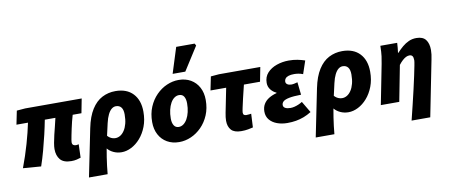

<svg xmlns="http://www.w3.org/2000/svg" viewBox="-79 -1129 3841 1641"><g transform="rotate(-10 1841.0 -309.0)"><path d="M455 12Q388 12 359 -22.5Q330 -57 330 -114Q330 -136 335.5 -167Q341 -198 349.5 -234Q358 -270 367.5 -306.5Q377 -343 384 -376H292Q281 -318 265.5 -251.5Q250 -185 231.5 -117Q213 -49 192 12L36 0Q74 -101 102 -199Q130 -297 146 -376H46L70 -494L144 -500H634L610 -376H534Q526 -349 518.5 -319.5Q511 -290 505 -261Q499 -232 494 -208Q489 -184 486.5 -168Q484 -152 484 -147Q484 -129 493.5 -122Q503 -115 519 -115Q524 -115 529 -116.5Q534 -118 541 -119L537 -3Q523 2 502 7Q481 12 455 12Z M578 176 662 -238Q682 -336 720.5 -396.5Q759 -457 812 -484.5Q865 -512 928 -512Q1026 -512 1080 -454.5Q1134 -397 1134 -297Q1134 -226 1112 -169Q1090 -112 1054.5 -71.5Q1019 -31 976.5 -9.5Q934 12 892 12Q855 12 823 -2.5Q791 -17 770 -42Q763 -4 757.5 32.5Q752 69 747.5 105Q743 141 740 176ZM860 -116Q882 -116 902 -128Q922 -140 938 -164Q954 -188 963 -222.5Q972 -257 972 -302Q972 -343 956 -363.5Q940 -384 910 -384Q890 -384 872.5 -370Q855 -356 840.5 -327Q826 -298 816 -254L792 -148Q802 -137 813 -130Q824 -123 836 -119.5Q848 -116 860 -116Z M1392 12Q1332 12 1287 -14Q1242 -40 1217 -87Q1192 -134 1192 -196Q1192 -269 1216.5 -327Q1241 -385 1282 -426.5Q1323 -468 1373.5 -490Q1424 -512 1476 -512Q1536 -512 1581 -486Q1626 -460 1651 -413Q1676 -366 1676 -304Q1676 -231 1651.5 -173Q1627 -115 1586 -73.5Q1545 -32 1494.5 -10Q1444 12 1392 12ZM1410 -116Q1432 -116 1451 -130Q1470 -144 1484 -169Q1498 -194 1506 -228Q1514 -262 1514 -302Q1514 -340 1500.5 -362Q1487 -384 1458 -384Q1436 -384 1417 -370.5Q1398 -357 1384 -332Q1370 -307 1362 -273Q1354 -239 1354 -198Q1354 -161 1368 -138.5Q1382 -116 1410 -116ZM1436 -572 1506 -794H1666L1676 -776L1546 -572Z M1930 12Q1869 12 1842.5 -17.5Q1816 -47 1816 -98Q1816 -113 1818 -129Q1820 -145 1824 -166L1866 -376H1730L1754 -494L1826 -500H2184L2160 -376H2020Q2004 -312 1992.5 -262.5Q1981 -213 1974.5 -182Q1968 -151 1968 -142Q1968 -127 1976 -121.5Q1984 -116 1994 -116Q2009 -116 2019 -117.5Q2029 -119 2038 -120L2032 -2Q2016 2 1989.5 7Q1963 12 1930 12Z M2330 12Q2281 12 2240.5 -3Q2200 -18 2176 -47Q2152 -76 2152 -118Q2152 -155 2168.5 -182.5Q2185 -210 2214.5 -228Q2244 -246 2282 -256V-260Q2255 -271 2234.5 -296.5Q2214 -322 2214 -356Q2214 -408 2245.5 -442.5Q2277 -477 2327 -494.5Q2377 -512 2432 -512Q2473 -512 2508 -505Q2543 -498 2572 -488L2534 -376Q2513 -384 2494.5 -387Q2476 -390 2458 -390Q2429 -390 2410 -384Q2391 -378 2381.5 -366.5Q2372 -355 2372 -340Q2372 -324 2385.5 -315Q2399 -306 2420 -306Q2432 -306 2445.5 -309Q2459 -312 2474 -316L2486 -206Q2419 -205 2382 -197.5Q2345 -190 2330.5 -177Q2316 -164 2316 -146Q2316 -128 2333 -119Q2350 -110 2378 -110Q2395 -110 2413 -114.5Q2431 -119 2448.5 -126.5Q2466 -134 2482 -144L2540 -46Q2506 -25 2473 -12.5Q2440 0 2405 6Q2370 12 2330 12Z M2546 176 2630 -238Q2650 -336 2688.5 -396.5Q2727 -457 2780 -484.5Q2833 -512 2896 -512Q2994 -512 3048 -454.5Q3102 -397 3102 -297Q3102 -226 3080 -169Q3058 -112 3022.5 -71.5Q2987 -31 2944.5 -9.5Q2902 12 2860 12Q2823 12 2791 -2.5Q2759 -17 2738 -42Q2731 -4 2725.5 32.5Q2720 69 2715.5 105Q2711 141 2708 176ZM2828 -116Q2850 -116 2870 -128Q2890 -140 2906 -164Q2922 -188 2931 -222.5Q2940 -257 2940 -302Q2940 -343 2924 -363.5Q2908 -384 2878 -384Q2858 -384 2840.5 -370Q2823 -356 2808.5 -327Q2794 -298 2784 -254L2760 -148Q2770 -137 2781 -130Q2792 -123 2804 -119.5Q2816 -116 2828 -116Z M3378 176Q3394 112 3410 45.5Q3426 -21 3440.5 -83.5Q3455 -146 3466 -198Q3477 -250 3483.5 -284Q3490 -318 3490 -328Q3490 -354 3481.5 -365Q3473 -376 3456 -376Q3441 -376 3426 -368.5Q3411 -361 3395 -346.5Q3379 -332 3362 -310L3302 0H3142L3210 -346Q3216 -376 3220.5 -409.5Q3225 -443 3226 -500H3372Q3371 -478 3369 -456Q3367 -434 3364 -414H3367Q3392 -441 3418 -463Q3444 -485 3474 -498.5Q3504 -512 3540 -512Q3596 -512 3621 -479.5Q3646 -447 3646 -390Q3646 -372 3643.5 -351.5Q3641 -331 3636 -308L3540 176Z"/></g></svg>

Font: Source Sans 3 Black
Style: Italic
Weight: 900
Italic angle: -11°
Designer: Paul D. Hunt
Foundry: Adobe
Version: Version 3.052;hotconv 1.1.0;makeotfexe 2.6.0